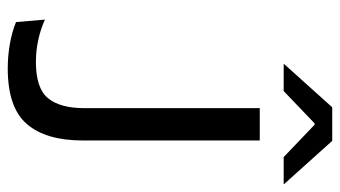

<svg xmlns="http://www.w3.org/2000/svg" viewBox="-210 -655 873 493"><g transform="rotate(90 226.5 -408.5)"><path d="M155.8 8.1Q123.4 8.1 92.6 2.6Q61.7 -2.8 36.7 -13.1L30.3 -87.4Q56.3 -75.7 83.6 -70Q110.9 -64.2 139.3 -64.2Q206.3 -64.2 232 -95.1Q257.7 -126 257.7 -189.3V-639H340.7V-184.4Q340.7 -90 298.5 -41Q256.4 8.1 155.8 8.1ZM255.5 -825.1H341.6L452.5 -701.7V-700.4H383.3L300.4 -779.7H296.7L213.8 -700.4H144.6V-701.7Z"/></g></svg>

Font: Anek Latin Medium
Style: Regular
Weight: 500
Designer: Yesha Goshar
Foundry: Ek Type
Version: Version 1.003